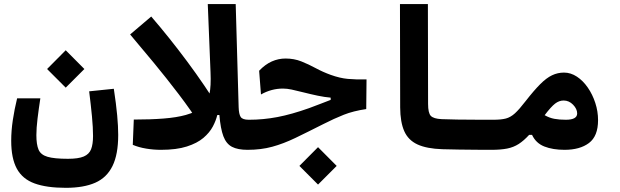

<svg xmlns="http://www.w3.org/2000/svg" viewBox="-20 -713 2970 920"><path d="M295.4 187Q203.6 187 145.8 166Q87.9 145 60.8 95.5Q33.7 45.9 33.7 -38.6Q33.7 -86.4 41.5 -138.2Q49.3 -189.9 62 -241.7H173.3Q165.5 -190.9 159.9 -145Q154.3 -99.1 154.3 -65.4Q154.3 -20.5 164.8 4.2Q175.3 28.8 207.8 38.3Q240.2 47.9 305.7 47.9Q355.5 47.9 381.3 36.9Q407.2 25.9 416.5 2Q425.8 -22 425.8 -61.5Q425.8 -100.6 420.7 -155Q415.5 -209.5 407.2 -275.4L525.4 -287.6Q536.6 -213.9 541.5 -160.4Q546.4 -106.9 546.4 -66.4Q546.4 26.9 519 82.5Q491.7 138.2 436.3 162.6Q380.9 187 295.4 187ZM294.9 -293 205.6 -382.3 294.9 -472.2 384.3 -382.3Z M944.8 -106.9Q895 -184.6 836.4 -261.5Q777.8 -338.4 718 -410.9Q658.2 -483.4 603.5 -547.9L704.6 -633.8Q791 -533.7 877 -418.2Q962.9 -302.7 1035.2 -185.1Z M751 4.9Q715.3 4.9 680.2 -1Q645 -6.8 616.2 -19L621.1 -140.1Q701.2 -140.1 763.7 -145Q826.2 -149.9 870.1 -162.1Q922.9 -177.2 949.2 -199.7Q975.6 -222.2 983.6 -261.5Q991.7 -300.8 988.8 -366.2L975.6 -693.4H1109.4L1123.5 -199.7Q1124.5 -166 1133.3 -152.6Q1142.1 -139.2 1171.9 -139.2Q1208.5 -139.2 1208.5 -75.7Q1208.5 -34.2 1196 -14.6Q1183.6 4.9 1166 4.9Q1119.1 4.9 1091.6 -9.5Q1064 -23.9 1050.3 -60.3Q1036.6 -96.7 1031.2 -162.1L1021 -161.6Q1015.1 -135.7 999.8 -106.7Q984.4 -77.6 954.6 -52.2Q924.8 -26.9 875.2 -11Q825.7 4.9 751 4.9Z M1166 4.9Q1153.3 4.9 1145.5 -12.9Q1137.7 -30.8 1137.7 -72.3Q1137.7 -111.3 1147.5 -125.2Q1157.2 -139.2 1173.3 -139.2Q1241.7 -139.2 1309.3 -152.1Q1377 -165 1460.9 -194.8Q1490.7 -205.6 1515.9 -215.6Q1541 -225.6 1564.5 -234.4V-245.1Q1535.6 -247.6 1502.9 -254.4Q1470.2 -261.2 1433.6 -270.5Q1399.4 -279.3 1377.2 -283.9Q1355 -288.6 1335.9 -288.6Q1280.3 -288.6 1230.5 -260.3L1221.7 -374Q1250.5 -404.3 1282.2 -418.5Q1314 -432.6 1348.1 -432.6Q1389.2 -432.6 1424.1 -418.7Q1459 -404.8 1492.7 -386.5Q1526.4 -368.2 1564 -354.5Q1608.9 -338.4 1646.2 -335Q1683.6 -331.5 1736.3 -332.5L1734.9 -190.4Q1672.9 -181.2 1627.2 -163.1Q1581.5 -145 1528.8 -118.2Q1452.6 -79.6 1395.3 -52Q1337.9 -24.4 1284.4 -9.8Q1231 4.9 1166 4.9ZM1503.9 171.4 1414.6 82 1503.9 -7.8 1593.3 82Z M2337.9 4.9Q2304.7 4.9 2262.9 4.6Q2221.2 4.4 2178.5 3.7Q2135.7 2.9 2099.6 2Q2024.4 -0.5 1980.2 -21Q1936 -41.5 1917 -84.7Q1897.9 -127.9 1897.5 -198.2L1896.5 -693.4H2030.3L2031.2 -215.3Q2031.2 -171.4 2044.4 -157.7Q2057.6 -144 2095.7 -142.1Q2128.4 -140.6 2171.6 -140.1Q2214.8 -139.6 2260 -139.4Q2305.2 -139.2 2343.8 -139.2Q2360.8 -139.2 2369.4 -117.7Q2377.9 -96.2 2377.9 -63.5Q2377.9 -38.6 2368.7 -16.8Q2359.4 4.9 2337.9 4.9Z M2335 4.9Q2321.8 4.9 2315.7 -14.2Q2309.6 -33.2 2309.6 -65.9Q2309.6 -90.3 2318.1 -114.7Q2326.7 -139.2 2343.8 -139.2Q2380.9 -139.2 2403.6 -145Q2426.3 -150.9 2447.3 -169.9Q2468.3 -189 2499 -229Q2538.6 -279.8 2568.4 -309.6Q2598.1 -339.4 2625.2 -352.3Q2652.3 -365.2 2682.6 -365.2Q2714.8 -365.2 2744.4 -345.7Q2773.9 -326.2 2796.6 -293.2Q2819.3 -260.3 2832.5 -219.7Q2845.7 -179.2 2845.7 -137.2Q2845.7 -60.5 2802.2 -27.8Q2758.8 4.9 2685.1 4.9Q2628.9 4.9 2588.4 -11Q2547.9 -26.9 2529.3 -66.9H2515.6Q2490.2 -39.1 2465.6 -23.2Q2440.9 -7.3 2410.2 -1.2Q2379.4 4.9 2335 4.9ZM2589.8 -161.1Q2612.8 -147.9 2636.5 -143.6Q2660.2 -139.2 2691.4 -139.2Q2745.6 -139.2 2745.6 -169.4Q2745.6 -190.9 2726.1 -211.2Q2706.5 -231.4 2680.7 -231.4Q2659.2 -231.4 2639.9 -216.6Q2620.6 -201.7 2589.8 -161.1Z"/></svg>

Font: Cascadia Mono PL
Style: Bold
Weight: 700
Monospace: yes
Designer: Aaron Bell
Foundry: Saja Typeworks
Version: Version 2404.023; ttfautohint (v1.8.4)